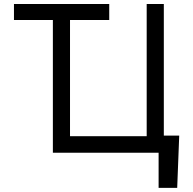

<svg xmlns="http://www.w3.org/2000/svg" viewBox="-20 -747 942 939"><path d="M514.2 -649.1H322.4V-81H697.4V-727.3H781.2V-83.8H856.5L846.6 171.9H755.7V0H238.6V-649.1H48.3V-727.3H514.2Z"/></svg>

Font: Fast_Sans-Dotted
Style: Regular
Weight: 400
Version: Version 3.018